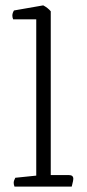

<svg xmlns="http://www.w3.org/2000/svg" viewBox="-20 -695 324 715"><path d="M247 0H34Q31 -8 31 -14Q31 -22 37 -33L115 -41V-623H29Q26 -630 26 -637Q26 -646 32 -656L141 -675Q158 -666 169 -653V-43H237Q253 -43 253 -29Q253 -23 249 -8Z"/></svg>

Font: Scope One
Style: Regular
Weight: 400
Designer: Dalton Maag Ltd
Foundry: Dalton Maag Ltd
Version: Version 1.002; ttfautohint (v1.4.1) -l 11 -r 50 -G 50 -x 14 